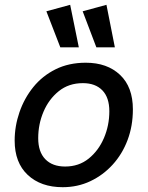

<svg xmlns="http://www.w3.org/2000/svg" viewBox="-20 -770 615 799"><path d="M337 -509Q426 -509 479.5 -458.5Q533 -408 533 -315Q533 -246 511 -187.5Q489 -129 449 -85Q409 -41 356 -16Q303 9 241 9Q150 9 95.5 -42Q41 -93 41 -185Q41 -245 61 -303Q81 -361 118.5 -407.5Q156 -454 211 -481.5Q266 -509 337 -509ZM251 -77Q308 -77 349 -110Q390 -143 412.5 -195.5Q435 -248 435 -307Q435 -364 406 -394Q377 -424 325 -424Q266 -424 224.5 -390.5Q183 -357 161 -305Q139 -253 139 -195Q139 -138 168.5 -107.5Q198 -77 251 -77ZM381 -573 324 -723 423 -750 458 -573ZM231 -573 173 -723 272 -750 308 -573Z"/></svg>

Font: Livvic Medium
Style: Italic
Weight: 500
Italic angle: -10°
Designer: Jacques Le Bailly, Baron von Fonthausen
Version: Version 1.001; ttfautohint (v1.8.2)